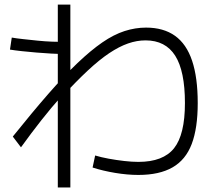

<svg xmlns="http://www.w3.org/2000/svg" viewBox="-20 -801 920 834"><path d="M231.1 13.3V-781.1H285.6V13.3ZM254.4 -566.7Q232.2 -566.7 201.7 -568.3Q171.1 -570 137.8 -572.8Q104.4 -575.6 73.9 -578.9Q43.3 -582.2 23.3 -585.6L31.1 -637.8Q50 -634.4 80.6 -631.1Q111.1 -627.8 143.9 -624.4Q176.7 -621.1 206.7 -620Q236.7 -618.9 258.9 -618.9ZM382.2 -73.3 393.3 -125.6Q418.9 -117.8 452.2 -111.7Q485.6 -105.6 519.4 -101.7Q553.3 -97.8 581.1 -97.8Q688.9 -97.8 736.1 -157.2Q783.3 -216.7 783.3 -353.3Q783.3 -492.2 741.1 -558.9Q698.9 -625.6 612.2 -625.6Q574.4 -625.6 536.1 -612.2Q497.8 -598.9 454.4 -570Q411.1 -541.1 360.6 -493.9Q310 -446.7 248.9 -380H244.4Q204.4 -335.6 160.6 -280Q116.7 -224.4 71.1 -161.1L35.6 -207.8Q121.1 -314.4 190 -393.3Q258.9 -472.2 316.7 -527.2Q374.4 -582.2 424.4 -616.7Q474.4 -651.1 521.1 -666.1Q567.8 -681.1 614.4 -681.1Q690 -681.1 740 -645.6Q790 -610 814.4 -537.2Q838.9 -464.4 838.9 -353.3Q838.9 -244.4 812.8 -175.6Q786.7 -106.7 729.4 -73.9Q672.2 -41.1 581.1 -41.1Q533.3 -41.1 480 -50Q426.7 -58.9 382.2 -73.3Z"/></svg>

Font: Paperlogy 3 Light
Style: Regular
Weight: 300
Designer: redesigned by Lee Juim, glyphs from Gmarket Sans & Montserrat
Foundry: PT&
Version: Version 1.001